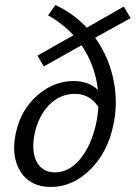

<svg xmlns="http://www.w3.org/2000/svg" viewBox="-20 -737 539 763"><path d="M499 -665 358 -587Q412 -512 431 -419.5Q450 -327 430 -238Q407 -130 337.5 -62Q268 6 182 6Q100 6 61.5 -55Q23 -116 43 -209Q64 -303 129.5 -359Q195 -415 272 -415Q332 -415 369 -380Q358 -478 304 -557L154 -473L129 -516L272 -597Q227 -645 171 -676L200 -717Q269 -686 325 -627L472 -711ZM198 -52Q255 -52 298.5 -105Q342 -158 361 -242Q368 -272 371 -312Q337 -364 278 -364Q217 -364 174 -318.5Q131 -273 117 -203Q104 -134 126.5 -93Q149 -52 198 -52Z"/></svg>

Font: EauTestInfant Medium
Style: Italic
Weight: 500
Italic angle: -12°
Designer: Christian Thalmann (Catharsis Fonts)
Version: Version 0.001;PS 000.001;hotconv 1.0.88;makeotf.lib2.5.64775